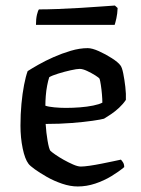

<svg xmlns="http://www.w3.org/2000/svg" viewBox="-20 -674 509 694"><path d="M261 0Q234 0 204.5 -10Q175 -20 149.5 -34.5Q124 -49 106 -62Q88 -75 83 -82Q70 -99 62 -137.5Q54 -176 54 -220Q54 -261 57.5 -298.5Q61 -336 67 -367Q73 -398 80 -417Q94 -426 118.5 -440Q143 -454 173.5 -467.5Q204 -481 236 -490.5Q268 -500 297 -500Q313 -500 337.5 -489Q362 -478 384.5 -463.5Q407 -449 415 -438Q421 -431 425.5 -408.5Q430 -386 433 -360Q436 -334 435 -313Q425 -298 410.5 -284.5Q396 -271 381 -261Q366 -251 356 -245Q346 -242 315 -237.5Q284 -233 240 -229.5Q196 -226 145 -226Q147 -194 152 -165Q157 -136 162 -129Q166 -125 179.5 -115.5Q193 -106 210 -96.5Q227 -87 244 -79.5Q261 -72 272 -72Q284 -72 304.5 -75Q325 -78 347.5 -82.5Q370 -87 389 -91Q408 -95 417 -97Q421 -93 425 -86.5Q429 -80 429 -70Q410 -54 383 -37.5Q356 -21 324.5 -10.5Q293 0 261 0ZM218 -284Q243 -284 269 -286Q295 -288 317 -292.5Q339 -297 350 -303Q350 -315 348.5 -333Q347 -351 344.5 -367Q342 -383 340 -389Q338 -393 324.5 -401.5Q311 -410 295 -417.5Q279 -425 268 -425Q258 -425 235.5 -420Q213 -415 190.5 -408Q168 -401 158 -395Q154 -383 150.5 -365Q147 -347 145.5 -327.5Q144 -308 144 -292Q155 -288 176.5 -286Q198 -284 218 -284ZM110 -584Q110 -606 113.6 -621Q117.2 -636 120.8 -640Q149.6 -640 189.7 -641.5Q229.7 -643 271.1 -645.5Q312.5 -648 345.8 -650.5Q379.1 -653 395.3 -654L405.2 -645Q404.3 -624 400.7 -608Q397.1 -592 394.4 -584Z"/></svg>

Font: Texturina Medium 12pt
Style: Regular
Weight: 400
Version: Version 1.002